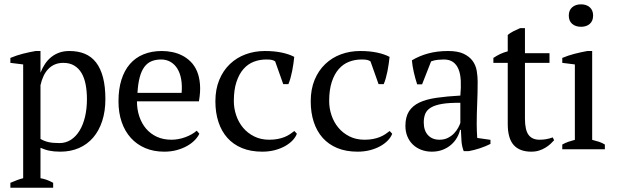

<svg xmlns="http://www.w3.org/2000/svg" viewBox="-20 -695 2871 894"><path d="M227.5 179.2H28.3V156.2Q44.4 149.4 59.1 143.8Q73.7 138.2 87.9 134.8V-395L28.3 -402.3V-425.3Q57.6 -437.5 87.6 -445.1Q117.7 -452.6 146 -457.5H168.5V-357.4H168.9Q177.7 -379.9 190.2 -398.2Q202.6 -416.5 219.2 -429.7Q235.8 -442.9 256.6 -450.2Q277.3 -457.5 303.2 -457.5Q343.3 -457.5 374.3 -444.8Q405.3 -432.1 426.8 -404.8Q448.2 -377.4 459.5 -335Q470.7 -292.5 470.7 -233.4Q470.7 -176.8 455.8 -131.3Q440.9 -85.9 413.6 -54.2Q386.2 -22.5 347.4 -5.6Q308.6 11.2 261.2 11.2Q245.1 11.2 232.7 10Q220.2 8.8 209.5 6.6Q198.7 4.4 189 1Q179.2 -2.4 168.5 -6.8V134.8Q182.6 137.2 196.8 142.1Q210.9 147 227.5 156.2ZM274.9 -402.3Q252.9 -402.3 235.6 -395Q218.3 -387.7 205.1 -374Q191.9 -360.4 182.9 -341.3Q173.8 -322.3 168.5 -298.3V-48.3Q184.1 -38.6 204.1 -33.7Q224.1 -28.8 256.8 -28.8Q286.6 -28.8 310.3 -44.2Q334 -59.6 350.6 -86.9Q367.2 -114.3 376 -151.6Q384.8 -189 384.8 -233.4Q384.8 -270 378.9 -301Q373 -332 359.9 -354.5Q346.7 -377 325.7 -389.6Q304.7 -402.3 274.9 -402.3Z M908.2 -72.3Q900.9 -56.6 886.2 -41.7Q871.6 -26.9 850.6 -15.1Q829.6 -3.4 803 3.9Q776.4 11.2 744.6 11.2Q695.8 11.2 656.5 -5.4Q617.2 -22 589.4 -52.7Q561.5 -83.5 546.6 -126.7Q531.7 -169.9 531.7 -223.1Q531.7 -279.8 545.4 -323.5Q559.1 -367.2 585 -397Q610.8 -426.8 648.4 -442.1Q686 -457.5 733.9 -457.5Q757.8 -457.5 782 -452.6Q806.2 -447.8 827.9 -436.8Q849.6 -425.8 867.7 -408Q885.7 -390.1 897 -364Q908.2 -337.9 911.1 -303Q914.1 -268.1 906.2 -223.1H617.7Q617.7 -185.5 628.7 -152.8Q639.6 -120.1 660.2 -95.9Q680.7 -71.8 710.4 -58.1Q740.2 -44.4 778.8 -44.4Q794.4 -44.4 810.5 -47.4Q826.7 -50.3 842 -55.9Q857.4 -61.5 871.1 -69.1Q884.8 -76.7 896 -86.4ZM730 -418Q705.1 -418 685.5 -409.9Q666 -401.9 652.3 -383.5Q638.7 -365.2 630.6 -335.4Q622.6 -305.7 620.1 -262.7H825.7Q828.6 -297.9 823.5 -326.4Q818.4 -355 805.9 -375.2Q793.5 -395.5 774.2 -406.7Q754.9 -418 730 -418Z M1362.3 -72.3Q1356.4 -56.2 1342.3 -41.3Q1328.1 -26.4 1307.1 -14.6Q1286.1 -2.9 1259.3 4.2Q1232.4 11.2 1201.2 11.2Q1147.5 11.2 1106.7 -5.6Q1065.9 -22.5 1038.6 -53.2Q1011.2 -84 997.1 -127.2Q982.9 -170.4 982.9 -223.1Q982.9 -279.3 1001 -323Q1019 -366.7 1050.5 -396.7Q1082 -426.8 1123.8 -442.1Q1165.5 -457.5 1213.4 -457.5Q1257.3 -457.5 1291.7 -450.2Q1326.2 -442.9 1350.1 -430.2Q1348.6 -415.5 1346.2 -398.2Q1343.8 -380.9 1340.3 -363.8Q1336.9 -346.7 1332.5 -331.1Q1328.1 -315.4 1322.8 -303.2H1298.8L1261.2 -409.2Q1254.9 -413.6 1246.6 -415.8Q1238.3 -418 1219.7 -418Q1189 -418 1161.6 -407.5Q1134.3 -397 1113.8 -373.8Q1093.3 -350.6 1081.1 -313.7Q1068.8 -276.9 1068.8 -224.1Q1068.8 -190.4 1079.8 -158Q1090.8 -125.5 1111.8 -100.3Q1132.8 -75.2 1163.6 -59.8Q1194.3 -44.4 1233.4 -44.4Q1255.9 -44.4 1273.4 -47.9Q1291 -51.3 1305.2 -57.1Q1319.3 -63 1330.3 -70.3Q1341.3 -77.6 1350.6 -85Z M1806.2 -72.3Q1800.3 -56.2 1786.1 -41.3Q1772 -26.4 1751 -14.6Q1730 -2.9 1703.1 4.2Q1676.3 11.2 1645 11.2Q1591.3 11.2 1550.5 -5.6Q1509.8 -22.5 1482.4 -53.2Q1455.1 -84 1440.9 -127.2Q1426.8 -170.4 1426.8 -223.1Q1426.8 -279.3 1444.8 -323Q1462.9 -366.7 1494.4 -396.7Q1525.9 -426.8 1567.6 -442.1Q1609.4 -457.5 1657.2 -457.5Q1701.2 -457.5 1735.6 -450.2Q1770 -442.9 1793.9 -430.2Q1792.5 -415.5 1790 -398.2Q1787.6 -380.9 1784.2 -363.8Q1780.8 -346.7 1776.4 -331.1Q1772 -315.4 1766.6 -303.2H1742.7L1705.1 -409.2Q1698.7 -413.6 1690.4 -415.8Q1682.1 -418 1663.6 -418Q1632.8 -418 1605.5 -407.5Q1578.1 -397 1557.6 -373.8Q1537.1 -350.6 1524.9 -313.7Q1512.7 -276.9 1512.7 -224.1Q1512.7 -190.4 1523.7 -158Q1534.7 -125.5 1555.7 -100.3Q1576.7 -75.2 1607.4 -59.8Q1638.2 -44.4 1677.2 -44.4Q1699.7 -44.4 1717.3 -47.9Q1734.9 -51.3 1749 -57.1Q1763.2 -63 1774.2 -70.3Q1785.2 -77.6 1794.4 -85Z M2199.7 -117.2Q2199.7 -97.7 2200.4 -83.3Q2201.2 -68.8 2202.1 -52.7L2263.7 -43.9V-24.9Q2241.7 -13.7 2214.4 -4.6Q2187 4.4 2162.1 8.8H2139.2Q2130.9 -12.2 2128.9 -36.6Q2127 -61 2126 -90.3H2122.1Q2118.2 -72.3 2107.9 -54.2Q2097.7 -36.1 2081.1 -21.5Q2064.5 -6.8 2041.7 2.2Q2019 11.2 1990.7 11.2Q1963.9 11.2 1941.2 2.4Q1918.5 -6.3 1902.1 -22.2Q1885.7 -38.1 1876.7 -60.1Q1867.7 -82 1867.7 -108.9Q1867.7 -150.4 1884.3 -176.5Q1900.9 -202.6 1933.1 -217.8Q1965.3 -232.9 2013.2 -239.7Q2061 -246.6 2123.5 -250Q2127 -288.1 2125.5 -319.1Q2124 -350.1 2115.2 -372.1Q2106.4 -394 2089.8 -406Q2073.2 -418 2046.4 -418Q2033.7 -418 2018.3 -416.5Q2002.9 -415 1987.3 -409.2L1945.3 -302.2H1922.4Q1913.6 -329.1 1907 -357.7Q1900.4 -386.2 1897.9 -414.1Q1931.6 -434.6 1973.4 -446Q2015.1 -457.5 2066.4 -457.5Q2111.8 -457.5 2138.9 -444.6Q2166 -431.6 2180.7 -411.4Q2195.3 -391.1 2199.7 -365.7Q2204.1 -340.3 2204.1 -315.4Q2204.1 -262.2 2201.9 -212.6Q2199.7 -163.1 2199.7 -117.2ZM2026.4 -44.4Q2048.8 -44.4 2065.9 -53.2Q2083 -62 2094.7 -74.5Q2106.4 -86.9 2113.5 -100.3Q2120.6 -113.8 2123.5 -122.6V-216.3Q2071.3 -216.8 2038.3 -211.2Q2005.4 -205.6 1986.3 -194.1Q1967.3 -182.6 1960.2 -165.3Q1953.1 -147.9 1953.1 -125.5Q1953.1 -86.9 1972.9 -65.7Q1992.7 -44.4 2026.4 -44.4Z M2277.3 -425.3Q2293.5 -436 2308.8 -443.4Q2324.2 -450.7 2344.2 -456.1V-532.2Q2355.5 -542 2370.8 -549.6Q2386.2 -557.1 2401.9 -564H2424.3V-447.3H2538.6V-402.3H2424.3V-143.1Q2424.3 -89.4 2441.2 -66.9Q2458 -44.4 2492.2 -44.4Q2508.8 -44.4 2522.9 -46.9Q2537.1 -49.3 2553.7 -55.2L2560.1 -42Q2553.2 -34.2 2543.2 -24.9Q2533.2 -15.6 2520 -7.6Q2506.8 0.5 2490.5 5.9Q2474.1 11.2 2453.6 11.2Q2399.9 11.2 2372.1 -19.5Q2344.2 -50.3 2344.2 -117.7V-402.3H2277.3Z M2796.4 0H2598.1V-22Q2611.8 -29.8 2626 -34.7Q2640.1 -39.6 2656.7 -43.9V-395L2598.1 -402.3V-425.3Q2624.5 -436.5 2654.5 -444.3Q2684.6 -452.1 2714.8 -457.5H2737.3V-43.9Q2754.9 -39.6 2769.5 -34.7Q2784.2 -29.8 2796.4 -22ZM2628.4 -622.6Q2628.4 -647 2644 -660.9Q2659.7 -674.8 2685.5 -674.8Q2710.9 -674.8 2726.3 -660.9Q2741.7 -647 2741.7 -622.6Q2741.7 -597.7 2726.3 -584Q2710.9 -570.3 2685.5 -570.3Q2659.7 -570.3 2644 -584Q2628.4 -597.7 2628.4 -622.6Z"/></svg>

Font: PT Astra Serif
Style: Regular
Weight: 400
Designer: A.Korolkova, I. Chaeva
Foundry: ParaType Ltd
Version: Version 1.002